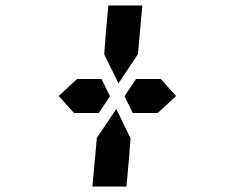

<svg xmlns="http://www.w3.org/2000/svg" viewBox="-20 -850 856 700"><path d="M566 -562 622 -500 555 -438H495H464L434 -499L476 -562H506H520ZM366 -731 375 -830H499L490 -731L483 -653L412 -546L360 -652ZM450 -269 441 -170H317L326 -269L333 -347L404 -453L456 -345ZM350 -562 381 -499 340 -438H310H250L194 -500L261 -562H306H321Z"/></svg>

Font: DSEG14 Classic Mini
Style: Bold Italic
Weight: 700
Italic angle: -5°
Designer: Keshikan(Twitter:@keshinomi_88pro)
Version: Version 0.46